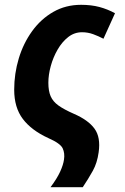

<svg xmlns="http://www.w3.org/2000/svg" viewBox="-20 -576 519 798"><path d="M190 202Q217 166 230 137.5Q243 109 246 87Q250 61 240.5 40.5Q231 20 181 -2Q111 -34 75 -81.5Q39 -129 39 -203Q39 -270 58 -333Q77 -396 113.5 -446.5Q150 -497 201.5 -526.5Q253 -556 317 -556Q359 -556 393 -547Q427 -538 458 -521L410 -415Q389 -426 367 -434Q345 -442 321 -442Q289 -442 263.5 -422Q238 -402 219.5 -370Q201 -338 191 -301.5Q181 -265 181 -232Q181 -198 190.5 -176Q200 -154 223 -137.5Q246 -121 287 -103Q347 -77 373 -41Q399 -5 390 57Q384 101 366 133.5Q348 166 324 202Z"/></svg>

Font: Noto Sans SemiCondensed
Style: Bold Italic
Weight: 700
Width: 4
Italic angle: -12°
Designer: Monotype Design Team
Foundry: Monotype Imaging Inc.
Version: Version 2.013; ttfautohint (v1.8.4.7-5d5b)